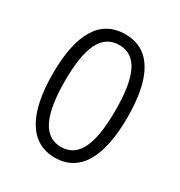

<svg xmlns="http://www.w3.org/2000/svg" viewBox="-137 -689 698 745"><g transform="rotate(30 212.0 -317.0)"><path d="M380 -318C380 -494 326 -593 213 -593C98 -593 44 -496 44 -319C44 -142 101 -41 213 -41C326 -41 380 -141 380 -318ZM99 -319C99 -467 132 -545 213 -545C294 -545 326 -464 326 -318C326 -163 291 -89 213 -89C134 -89 99 -168 99 -319Z"/></g></svg>

Font: Noto Sans Tamil UI ExtraCondensed Light
Style: Regular
Weight: 300
Width: 2
Designer: Jelle Bosma - Monotype Design Team
Foundry: Monotype Imaging Inc.
Version: Version 2.004